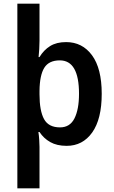

<svg xmlns="http://www.w3.org/2000/svg" viewBox="-20 -780 615 1040"><path d="M531 -272Q531 -135 479.5 -62.5Q428 10 341 10Q288 10 252 -10.5Q216 -31 194 -65H188Q191 -46 192.5 -22.5Q194 1 194 16V240H74V-760H194V-559Q194 -539 192.5 -513.5Q191 -488 189 -471H194Q217 -509 251.5 -530.5Q286 -552 338 -552Q426 -552 478.5 -480.5Q531 -409 531 -272ZM408 -272Q408 -453 304 -453Q245 -453 220 -413Q195 -373 194 -288V-269Q194 -180 218.5 -135Q243 -90 305 -90Q359 -90 383.5 -139Q408 -188 408 -272Z"/></svg>

Font: Noto Sans Tamil SemiCondensed SemiBold
Style: Regular
Weight: 600
Width: 4
Designer: Jelle Bosma - Monotype Design Team
Foundry: Monotype Imaging Inc.
Version: Version 2.004; ttfautohint (v1.8.4.7-5d5b)